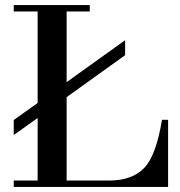

<svg xmlns="http://www.w3.org/2000/svg" viewBox="-20 -735 707 755"><path d="M128 -25V-271L34 -204V-263L128 -330V-690H34V-715H333V-690H242V-412L472 -577V-518L242 -353V-25H408Q499 -25 546.5 -74Q594 -123 617 -264H641V0H34V-25Z"/></svg>

Font: Justus
Style: Versalitas
Weight: 400
Version: Version 001.001